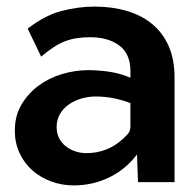

<svg xmlns="http://www.w3.org/2000/svg" viewBox="-20 -553 594 583"><path d="M204 10Q168 10 135.5 -2Q103 -14 78.5 -35.5Q54 -57 39.5 -88Q25 -119 25 -156Q25 -201 45 -235Q65 -269 96.5 -292.5Q128 -316 168 -328Q208 -340 248 -340Q280 -340 313 -335Q346 -330 376 -317V-337Q376 -390 342 -415Q308 -440 254 -440Q231 -440 212.5 -437Q194 -434 177 -427.5Q160 -421 142.5 -409.5Q125 -398 105 -381L64 -466Q117 -507 168 -520Q219 -533 267 -533Q320 -533 364.5 -520Q409 -507 441.5 -480.5Q474 -454 492 -413.5Q510 -373 510 -317V0H399L396 -84Q361 -38 311 -14Q261 10 204 10ZM242 -88Q307 -88 354 -132Q363 -140 369.5 -148Q376 -156 376 -170V-240Q324 -260 270 -260Q249 -260 228 -254Q207 -248 190 -236.5Q173 -225 162.5 -207.5Q152 -190 152 -167Q152 -148 159.5 -133.5Q167 -119 179.5 -109Q192 -99 208.5 -93.5Q225 -88 242 -88Z"/></svg>

Font: IngvarSans
Style: Bold
Weight: 700
Version: Version 3.000